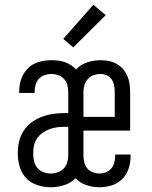

<svg xmlns="http://www.w3.org/2000/svg" viewBox="-20 -782 640 810"><path d="M194 8Q166 8 138 -1Q110 -10 90.5 -30.5Q71 -51 63 -79Q55 -107 55 -136Q55 -160 60.5 -184.5Q66 -209 79.5 -230Q93 -251 113.5 -266Q134 -281 157 -289.5Q180 -298 204.5 -301.5Q229 -305 254 -305H268V-394Q268 -409 264 -423.5Q260 -438 250 -449Q240 -460 225.5 -465Q211 -470 197 -470Q182 -470 167.5 -465Q153 -460 143.5 -449Q134 -438 130 -423.5Q126 -409 126 -394Q126 -393 126 -392Q126 -391 126 -390H61Q61 -391 61 -393Q61 -395 61 -397Q61 -424 70 -449.5Q79 -475 98 -494Q117 -513 143.5 -520.5Q170 -528 197 -528Q211 -528 225 -526.5Q239 -525 253 -520Q267 -515 279 -507.5Q291 -500 301 -489Q320 -510 348 -519Q376 -528 405 -528Q422 -528 439.5 -524.5Q457 -521 472 -512.5Q487 -504 498.5 -491Q510 -478 517 -462Q524 -446 526.5 -428.5Q529 -411 529 -394V-231H332V-126Q332 -112 335.5 -97.5Q339 -83 348 -72Q357 -61 371 -55.5Q385 -50 399 -50Q414 -50 427.5 -55.5Q441 -61 450 -72Q459 -83 462.5 -97Q466 -111 466 -126Q466 -127 466 -128Q466 -129 466 -130H531Q531 -128 531 -126.5Q531 -125 531 -123Q531 -96 522.5 -70.5Q514 -45 495.5 -26.5Q477 -8 451.5 0Q426 8 399 8Q372 8 344.5 -1Q317 -10 299 -30Q279 -10 251 -1Q223 8 194 8ZM464 -289V-394Q464 -408 461.5 -421.5Q459 -435 451.5 -446.5Q444 -458 431 -464Q418 -470 404 -470Q389 -470 375 -465Q361 -460 351 -449Q341 -438 336.5 -423.5Q332 -409 332 -394V-289ZM194 -50Q209 -50 223.5 -55Q238 -60 248.5 -71Q259 -82 263.5 -96.5Q268 -111 268 -126V-247H254Q237 -247 220.5 -245Q204 -243 188.5 -237Q173 -231 159.5 -221.5Q146 -212 136.5 -198.5Q127 -185 123.5 -168.5Q120 -152 120 -135Q120 -119 123.5 -103Q127 -87 137 -74.5Q147 -62 162.5 -56Q178 -50 194 -50ZM289 -582 247 -618 374 -762 426 -718Z"/></svg>

Font: Iosevka Custom Light Extended
Style: Regular
Weight: 300
Width: 7
Monospace: yes
Designer: Belleve Invis
Foundry: Belleve Invis
Version: Version 11.2.4; ttfautohint (v1.8.4)